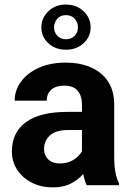

<svg xmlns="http://www.w3.org/2000/svg" viewBox="-20 -813 575 843"><path d="M360.4 0Q351.1 -19 345.7 -49.3Q324.7 -24.9 292 -7.6Q259.3 9.8 211.4 9.8Q161.1 9.8 120.4 -10.7Q79.6 -31.2 55.9 -66.9Q32.2 -102.5 32.2 -148.4Q32.2 -231.4 93.8 -276.6Q155.3 -321.8 276.9 -321.8H339.8V-354.5Q339.8 -392.1 321 -414.6Q302.2 -437 261.2 -437Q225.6 -437 205.3 -419.2Q185.1 -401.4 185.1 -371.1H44.4Q44.4 -416.5 72 -454.3Q99.6 -492.2 150.1 -515.1Q200.7 -538.1 269 -538.1Q330.1 -538.1 378.2 -517.6Q426.3 -497.1 453.9 -456.1Q481.4 -415 481.4 -353.5V-127.4Q481.4 -84 486.8 -56.2Q492.2 -28.3 502.4 -8.3V0ZM242.2 -95.2Q278.3 -95.2 303.7 -111.8Q329.1 -128.4 339.8 -148.9V-242.2H280.8Q224.6 -242.2 199 -218.3Q173.3 -194.3 173.3 -158.2Q173.3 -130.9 191.9 -113Q210.4 -95.2 242.2 -95.2ZM161.6 -692.9Q161.6 -733.9 192.1 -763.4Q222.7 -793 269.5 -793Q316.4 -793 347.2 -763.4Q377.9 -733.9 377.9 -692.9Q377.9 -651.9 347.2 -623.3Q316.4 -594.7 269.5 -594.7Q222.7 -594.7 192.1 -623.3Q161.6 -651.9 161.6 -692.9ZM217.3 -692.9Q217.3 -671.9 231.4 -656.2Q245.6 -640.6 269.5 -640.6Q293.9 -640.6 308.1 -656Q322.3 -671.4 322.3 -692.9Q322.3 -714.4 308.1 -730.5Q293.9 -746.6 269.5 -746.6Q245.6 -746.6 231.4 -730.5Q217.3 -714.4 217.3 -692.9Z"/></svg>

Font: Vazirmatn RD UI
Style: Bold
Weight: 700
Designer: Saber Rastikerdar
Foundry: Saber Rastikerdar
Version: Version 33.003